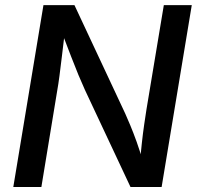

<svg xmlns="http://www.w3.org/2000/svg" viewBox="-20 -748 790 768"><path d="M33.2 0 153.8 -727.5H277.8L481 -293.5Q489.3 -275.4 501.2 -246.6Q513.2 -217.8 526.6 -180.7Q540 -143.6 551.8 -100.6L540 -96.7Q543 -135.7 547.4 -175.8Q551.8 -215.8 556.9 -251Q562 -286.1 565.9 -310.5L635.3 -727.5H747.1L626.5 0H502L319.8 -388.2Q307.1 -416 293.9 -447.8Q280.8 -479.5 264.4 -522Q248 -564.5 225.1 -624.5L240.2 -627.9Q233.4 -570.8 227.8 -524.4Q222.2 -478 217.8 -444.1Q213.4 -410.2 209.5 -389.2L145.5 0Z"/></svg>

Font: Inter 17pt Medium
Style: Italic
Weight: 500
Italic angle: -9.3988°
Version: Version 4.001;git-66647c0bb